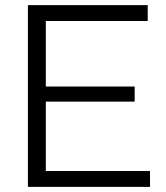

<svg xmlns="http://www.w3.org/2000/svg" viewBox="-20 -730 649 750"><path d="M566 -62V0H89V-710H557V-648H159V-392H506V-333H159V-62Z"/></svg>

Font: Oxford Sans
Style: Regular
Weight: 400
Designer: Matt McInerney, Pablo Impallari, Rodrigo Fuenzalida
Foundry: Matt McInerney, Pablo Impallari, Rodrigo Fuenzalida
Version: Version 3.000g; ttfautohint (v1.5) -l 8 -r 28 -G 28 -x 14 -D